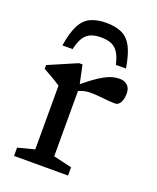

<svg xmlns="http://www.w3.org/2000/svg" viewBox="-135 -801 722 882"><g transform="rotate(20 226.0 -360.0)"><path d="M377 -499Q401 -499 415.5 -485.2Q430 -471.5 430 -447Q430 -417.5 420 -401.2Q410 -385 396.5 -385Q375.5 -385 355 -387Q334.5 -389 314 -391Q293.5 -393 273 -393Q261 -393 249 -391Q237 -389 224.2 -384.2Q211.5 -379.5 197.5 -370.5L183 -388Q222.5 -422 251.5 -443.8Q280.5 -465.5 302.5 -477.5Q324.5 -489.5 342.2 -494.2Q360 -499 377 -499ZM215.5 -397.5V-61.5L305.5 -40.5V0H41.5V-40.5L123 -61.5V-373Q116.5 -378 103.2 -386Q90 -394 72.8 -404Q55.5 -414 37 -424V-442.5L176.5 -502.5H193.5ZM232 -648.5Q202 -648.5 181.2 -639.8Q160.5 -631 147.5 -610Q134.5 -589 126.5 -553H76.5Q87 -618 105.5 -654Q124 -690 155 -704.8Q186 -719.5 232 -719.5Q278.5 -719.5 309.2 -704.8Q340 -690 358.5 -654Q377 -618 387.5 -553H338Q330 -589 316.8 -610Q303.5 -631 283 -639.8Q262.5 -648.5 232 -648.5Z"/></g></svg>

Font: Newsreader 9pt
Style: Regular
Weight: 400
Designer: Hugues Gentile
Foundry: Production Type
Version: Version 1.003